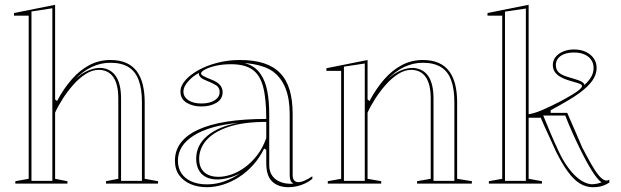

<svg xmlns="http://www.w3.org/2000/svg" viewBox="-20 -765 2587 800"><path d="M638.5 -10V0H421.6V-10L472.9 -20V-354.1Q472.9 -413.9 452 -443.9Q431.1 -473.9 390.8 -473.9Q364.4 -473.9 337.6 -457Q310.8 -440.2 286.5 -412.9Q262.2 -385.7 242.3 -354.9Q222.3 -324 209.6 -295.7V-20L260.9 -10V0H43.9V-10L99.6 -20V-699.7H38.3V-710.7L209.6 -745V-350.9L217.6 -344Q245.3 -396 279 -434.4Q312.6 -472.8 352.7 -493.9Q392.9 -515 439.5 -515Q478.7 -515 506.2 -502.7Q533.6 -490.4 550.4 -467.3Q567.2 -444.2 575 -411.9Q582.9 -379.5 582.9 -338.9V-20ZM111.1 -11.5H198.1V-730.5L111.1 -717.2ZM484.4 -11.5H571.4V-338.9Q571.4 -394.4 557.9 -430.9Q544.5 -467.4 515.5 -485.4Q486.5 -503.5 439.5 -503.5Q400 -503.5 362.7 -486.1Q325.4 -468.8 290.6 -432.1Q318.5 -458.8 346.9 -470.9Q375.4 -483 401.3 -482.1Q442.8 -478.2 463.6 -446.2Q484.4 -414.2 484.4 -354.1Z M979.6 -515Q1038 -515 1079.3 -501.5Q1120.7 -488 1147.6 -460.1Q1174.5 -432.1 1187 -389.6Q1199.4 -347 1199.4 -289.4V-34.8Q1199.4 -20.5 1205.9 -13.3Q1212.4 -6.1 1222.8 -6.1Q1235 -6.1 1250.3 -12.9Q1265.7 -19.7 1281.4 -30.6V-20Q1269.1 -9.4 1252.6 -1.4Q1236.2 6.6 1218.1 10.8Q1200 15 1182.7 15Q1139 15 1114.2 -8.6Q1089.4 -32.2 1089.4 -85.1Q1089.4 -104.7 1089.4 -114.1Q1089.4 -123.5 1089.4 -128.8Q1089.4 -134.2 1089.4 -140.4L1080.7 -146.4Q1062.2 -108.3 1035.4 -78.3Q1008.7 -48.3 976.5 -27.5Q944.4 -6.7 910 4.1Q875.6 15 842.4 15Q805.1 15 775.1 2.5Q745.1 -9.9 727 -34.5Q708.9 -59.1 708.9 -95.3Q708.9 -179.9 805.8 -224.6Q902.7 -269.4 1089.4 -269.4Q1089.4 -353.6 1076.3 -403.5Q1063.1 -453.3 1031.1 -475.4Q999.2 -497.4 942.7 -497.4Q906.2 -497.4 877.8 -490.6Q849.4 -483.9 833.6 -475Q817.7 -466.2 817.7 -458.8Q817.7 -454 827.2 -448.4Q836.6 -442.8 861.8 -433Q907.6 -415.3 907.6 -381.5Q907.6 -352.1 881.8 -336.7Q856.1 -321.4 819.1 -321.4Q783.2 -321.4 757.6 -337Q731.9 -352.7 731.9 -383.2Q731.9 -407.3 752.3 -430.6Q772.6 -453.9 807.5 -473.2Q842.4 -492.4 886.9 -503.7Q931.3 -515 979.6 -515ZM1089.4 -257.1Q994.5 -257.1 932.4 -236.4Q870.3 -215.6 840.1 -180.9Q809.8 -146.2 809.8 -103.2Q809.8 -76.7 820.4 -60.2Q831 -43.6 849 -35.9Q867.1 -28.2 890.2 -28.2Q915.4 -28.2 943.8 -37.8Q972.2 -47.3 999.9 -67.4Q1027.5 -87.4 1051.1 -117.7Q1074.7 -148 1089.4 -189.5ZM842.4 3.2Q879.5 3.2 915.6 -9.5Q951.6 -22.3 982.2 -43.8Q958.1 -30.6 933 -24Q907.9 -17.3 885.4 -17.3Q855.9 -17.3 836.2 -28.4Q816.4 -39.5 806.9 -59.1Q797.4 -78.7 797.4 -103.2Q797.4 -160.5 844.4 -199.5Q891.5 -238.6 972.9 -252.9Q853.7 -242 787.5 -200.4Q721.3 -158.7 721.3 -95.3Q721.3 -65 735.9 -42.9Q750.5 -20.8 777.9 -8.8Q805.4 3.2 842.4 3.2ZM997.5 -502.7Q1020.5 -496.8 1038 -484.8Q1055.5 -472.8 1067.6 -453.4Q1085.2 -427.4 1093.5 -386.6Q1101.8 -345.8 1101.8 -289.4V-77.4Q1101.8 -52.3 1112.3 -35.9Q1122.8 -19.5 1139.1 -11.2Q1155.5 -2.9 1172.4 -0.6Q1180 0.5 1187.8 0.7Q1195.6 0.9 1202.6 -0.3Q1193.7 -5.1 1190.4 -13.3Q1187.1 -21.6 1187.1 -37V-289.4Q1187.1 -352.9 1169.6 -397.1Q1152.1 -441.3 1117.4 -467Q1099.4 -479.4 1078.6 -486.6Q1057.8 -493.9 1037.1 -497.5Q1016.4 -501 997.5 -502.7ZM819.1 -333.8Q853.9 -333.8 874.6 -347.2Q895.2 -360.7 895.2 -381.5Q895.2 -400.7 879.6 -410.2Q863.9 -419.7 845.9 -426.5Q835.8 -430.4 826.1 -435.4Q816.5 -440.4 813.4 -446.2Q806.5 -453.5 809.3 -461.1Q789.7 -450.8 775.1 -437.4Q760.5 -424 752.4 -410.2Q744.3 -396.4 744.3 -383.2Q744.3 -361.3 764.8 -347.5Q785.2 -333.8 819.1 -333.8Z M1946.1 -10V0H1717.8V-10L1774.7 -20V-354.1Q1774.7 -413.9 1753.9 -443.9Q1733 -473.9 1692.7 -473.9Q1666.3 -473.9 1639.5 -457Q1612.7 -440.2 1588.4 -412.9Q1564.1 -385.7 1544.2 -354.9Q1524.2 -324 1511.5 -295.7V-20L1568.4 -10V0H1345.8V-10L1401.5 -20V-469.7H1340.1V-480.7L1511.5 -515V-350.9L1519.5 -344Q1547.2 -396 1580.8 -434.4Q1614.4 -472.8 1654.6 -493.9Q1694.8 -515 1741.4 -515Q1780.6 -515 1808 -502.7Q1835.5 -490.4 1852.3 -467.3Q1869 -444.2 1876.9 -411.9Q1884.7 -379.5 1884.7 -338.9V-20ZM1413 -11.5H1499.9V-500.5L1413 -487.2ZM1786.3 -11.5H1873.2V-338.9Q1873.2 -394.4 1859.8 -430.9Q1846.4 -467.4 1817.4 -485.4Q1788.4 -503.5 1741.4 -503.5Q1701.9 -503.5 1664.6 -486.1Q1627.3 -468.8 1592.5 -432.1Q1620.3 -458.8 1648.8 -470.9Q1677.2 -483 1703.1 -482.1Q1745.5 -477.8 1765.9 -445.8Q1786.3 -413.7 1786.3 -354.1Z M2016.9 0V-10L2072.6 -20V-699.7H2011.3V-710.7L2182.6 -745V-20L2238.2 -10V0ZM2084.1 -11.5H2171.1V-729.4L2084.1 -716.5ZM2450 15Q2421.2 15 2395.8 -0.7Q2370.4 -16.3 2346.3 -49.4Q2322.1 -82.5 2296.7 -133.5Q2281.6 -168.1 2265.5 -202Q2249.4 -235.9 2233 -274.5H2172.6V-287.6Q2201.6 -290.2 2238.8 -306.3Q2275.9 -322.4 2314.4 -342.4Q2345 -359 2365.2 -371.2Q2385.4 -383.4 2395.2 -392.2Q2405 -400.9 2405 -406.8Q2405 -412.1 2396.1 -415.7Q2387.2 -419.4 2373.4 -423Q2359.6 -426.7 2344.2 -431.8Q2328.8 -436.9 2315 -444.6Q2301.2 -452.3 2292.3 -464.5Q2283.4 -476.7 2283.4 -494.2Q2283.4 -513 2294.9 -527.5Q2306.5 -542 2326.4 -550.4Q2346.3 -558.9 2371.7 -558.9Q2399.2 -558.9 2420.2 -549.2Q2441.2 -539.5 2453.6 -522.2Q2465.9 -504.9 2465.9 -481.6Q2465.9 -454.4 2448.1 -429.1Q2430.2 -403.7 2394 -377.1Q2374.8 -363 2344.8 -345.2Q2314.8 -327.4 2274.4 -305.7V-294.8H2343.4Q2363.8 -248.9 2379 -213.3Q2394.3 -177.7 2405.6 -151.2Q2427.3 -109.6 2443.9 -80.6Q2460.4 -51.6 2474.3 -34.9Q2488.2 -18.2 2499.9 -13.9Q2505.6 -12.2 2510 -12.9Q2514.3 -13.7 2518.9 -16.5V-4.3Q2508.4 2.4 2497.6 6.8Q2486.9 11.3 2475.5 13.1Q2464.1 15 2450 15ZM2486.4 -5.2Q2479.4 -9.6 2469.3 -21.4Q2459.1 -33.2 2447.5 -51.7Q2435.9 -70.2 2422.5 -94.5Q2409.2 -118.9 2395.2 -148Q2378 -182.6 2363.2 -216.2Q2348.3 -249.8 2335.2 -283.7H2243.5Q2257.4 -249.8 2273.1 -212.3Q2288.8 -174.8 2307.9 -134.3Q2325 -97.5 2346.7 -67.6Q2368.3 -37.7 2392.4 -19.3Q2416.5 -1 2440.7 2.4Q2451.8 3 2463.4 1.1Q2475 -0.8 2486.4 -5.2ZM2415 -410.9Q2434.9 -429 2444.1 -446Q2453.3 -463 2453.3 -481.6Q2453.3 -501.6 2443 -516.1Q2432.8 -530.6 2414.7 -538.4Q2396.7 -546.2 2371.7 -546.2Q2348.2 -546.2 2331.1 -539.6Q2314 -533.1 2305 -521.4Q2296.1 -509.7 2296.1 -494.2Q2296.1 -475.6 2307.4 -464Q2318.7 -452.5 2345.7 -444.5Q2376.9 -435.6 2393.1 -429.5Q2409.4 -423.3 2414.2 -414.6Z"/></svg>

Font: Kalnia Glaze Thin
Style: Regular
Weight: 100
Version: Version 1.110